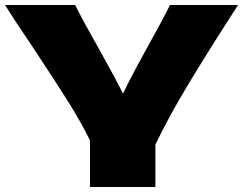

<svg xmlns="http://www.w3.org/2000/svg" viewBox="-20 -746 983 766"><path d="M930 -726 911 -697Q804 -531 727.5 -403.5Q651 -276 600 -169V0H339V-186Q302 -261 252 -340.5Q202 -420 110 -559Q38 -665 0 -726H280Q310 -665 378 -545Q446 -423 471 -373Q506 -446 565 -552Q634 -676 658 -726Z"/></svg>

Font: Mantou Sans
Style: Regular
Weight: 400
Designer: Mant0u / artakana
Foundry: Mant0u / artakana
Version: Version 1.001;October 22, 2023;FontCreator 14.0.0.2901 64-bi